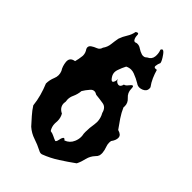

<svg xmlns="http://www.w3.org/2000/svg" viewBox="-248 -881 996 996"><g transform="rotate(45 250.0 -383.0)"><path d="M242.7 25.4Q213.4 10.3 182.1 0Q150.4 -10.3 125 -32.7Q106.4 -53.2 87.9 -74.2Q68.8 -95.7 54.2 -118.7Q50.8 -151.4 42 -183.1Q33.2 -214.8 20.5 -245.1Q20.5 -271 31.2 -296.4Q36.6 -309.1 36.6 -322.3Q36.6 -335 31.2 -348.1Q17.6 -368.7 14.6 -398.4Q14.6 -400.9 14.6 -403.3Q14.6 -429.2 45.4 -434.1Q51.3 -455.6 53.7 -477.5Q54.2 -481 54.2 -483.9Q54.2 -502.9 42 -520Q39.6 -526.4 39.6 -530.8Q39.6 -534.2 41 -537.1Q43.9 -543.5 49.8 -547.4Q61.5 -555.7 78.1 -562Q94.2 -568.4 98.1 -585.4Q112.8 -605.5 115.2 -629.4Q117.7 -652.8 122.1 -675.8Q129.9 -698.2 143.1 -718.8Q156.2 -739.3 160.6 -763.2Q167.5 -768.1 171.9 -768.1Q178.2 -768.1 178.2 -756.8Q178.7 -738.3 186.5 -728Q189 -724.6 193.4 -723.6Q194.3 -723.6 195.3 -723.6Q199.2 -723.6 204.6 -726.1Q208 -726.6 210.9 -726.6Q224.1 -726.6 235.8 -718.3Q250.5 -708.5 265.1 -704.1Q269.5 -702.6 274.9 -702.6Q277.8 -702.6 280.8 -703.1Q288.6 -704.1 296.9 -712.4Q319.8 -722.7 322.3 -746.1Q322.8 -750.5 322.8 -755.4Q322.8 -773.4 316.4 -789.1Q319.8 -797.4 324.7 -797.4Q324.7 -797.4 325.2 -797.4Q332.5 -797.4 343.8 -781.7Q363.8 -753.9 365.7 -740.2Q359.4 -727.1 357.9 -711.9Q357.9 -711.9 357.9 -709.5Q357.9 -701.2 368.2 -701.2Q372.1 -701.2 377.4 -702.1Q383.8 -679.2 393.6 -656.7Q403.3 -634.8 418 -614.7Q418.9 -609.9 418.9 -605.5Q418.9 -586.9 398.4 -577.6Q387.2 -572.8 377.4 -572.8Q365.2 -572.8 354.5 -580.6Q332.5 -594.2 305.2 -604.5Q293.5 -608.9 282.2 -608.9Q267.6 -608.9 252.9 -601.6Q242.2 -581.5 233.9 -557.1Q230.5 -547.4 230.5 -538.6Q230.5 -523.9 239.3 -510.7Q249 -495.6 255.9 -495.6Q259.8 -495.6 263.2 -501Q268.1 -510.3 268.1 -518.1Q268.1 -522 267.1 -525.9Q273.9 -508.8 289.1 -506.3Q291 -505.9 292.5 -505.9Q305.7 -505.9 310.5 -527.3Q320.3 -528.3 330.1 -541.5Q340.3 -555.2 346.7 -556.2Q349.1 -556.2 351.1 -552.7Q352.5 -549.3 353 -540Q353 -540 353 -538.6Q353 -510.7 374.5 -491.7Q393.1 -475.1 393.1 -451.2Q393.1 -446.8 392.6 -441.9Q404.3 -414.6 421.4 -389.2Q438.5 -363.8 456.1 -339.8Q484.9 -332 485.4 -313Q485.8 -312.5 485.8 -312Q485.8 -293.5 470.7 -273.4Q469.2 -266.6 469.2 -259.3Q469.2 -247.6 473.6 -235.4Q481 -215.8 482.4 -197.8Q482.4 -195.3 482.4 -192.9Q482.4 -185.5 480.5 -178.2Q477.5 -168.9 468.3 -160.2Q449.7 -140.6 443.4 -114.3Q437.5 -87.9 426.3 -65.4Q388.7 -38.1 349.1 -12.7Q309.6 12.7 265.6 29.3Q262.2 30.3 258.8 30.3Q256.3 30.3 253.9 29.8Q247.6 28.3 242.7 25.4ZM275.4 -88.4Q276.4 -99.1 282.2 -107.9Q284.7 -111.3 287.6 -111.3Q292 -111.3 297.4 -104Q326.2 -114.7 337.9 -142.6Q345.7 -160.6 345.7 -178.7Q345.7 -189 343.3 -199.2Q342.8 -206.1 342.8 -212.9Q342.8 -242.7 348.1 -272.9Q349.6 -282.2 349.6 -291Q349.6 -318.8 335 -344.2Q327.1 -377 299.8 -381.3Q272.9 -385.7 246.6 -388.2Q235.8 -395 226.6 -395Q215.3 -395 206.1 -384.8Q189 -365.2 178.7 -347.7Q176.8 -323.2 166 -299.8Q158.2 -283.7 158.2 -265.6Q158.2 -258.3 159.7 -251Q158.2 -244.1 158.2 -238.3Q158.2 -226.1 163.6 -216.3Q171.9 -201.7 189.5 -193.4Q200.7 -173.8 200.7 -150.9Q200.7 -146 200.2 -140.6Q199.7 -135.7 199.7 -131.3Q199.7 -107.9 212.4 -88.4Q227.1 -86.4 240.2 -79.6Q253.4 -72.8 266.1 -68.4Q271 -71.8 272.5 -77.6Q274.4 -83 275.4 -88.4Z"/></g></svg>

Font: Brazier Flame
Style: Regular
Weight: 400
Designer: Walter E Stewart
Version: 0.1